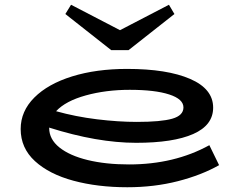

<svg xmlns="http://www.w3.org/2000/svg" viewBox="-20 -774 1012 808"><path d="M902 -79Q828 -37 728.5 -11.5Q629 14 516 14Q391 14 289 -13.5Q187 -41 127 -96Q67 -151 67 -231Q67 -306 124.5 -363.5Q182 -421 283.5 -452.5Q385 -484 515 -484Q683 -484 780 -442Q877 -400 877 -321Q877 -247 793 -210Q709 -173 553 -173Q389 -173 187 -237V-235Q187 -188 230 -153.5Q273 -119 349 -100.5Q425 -82 523 -82Q714 -82 861 -163ZM216 -306Q298 -283 388 -272Q478 -261 556 -261Q658 -261 705 -274.5Q752 -288 752 -322Q752 -357 692 -376.5Q632 -396 526 -396Q426 -396 341 -372.5Q256 -349 216 -306ZM714 -715 521 -563H448L255 -715L279 -754L485 -647L691 -754Z"/></svg>

Font: BioRhyme Expanded
Style: Bold
Weight: 700
Width: 7
Designer: Aoife Mooney
Foundry: Aoife Mooney Type
Version: Version 1.000